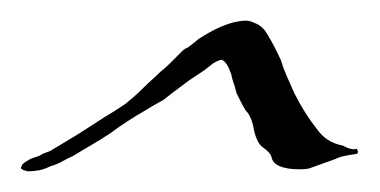

<svg xmlns="http://www.w3.org/2000/svg" viewBox="-20 -539 368 186"><path d="M7 -373Q-2 -375 1 -378Q1 -380 6 -383Q9 -385 12 -386Q15 -387 18 -388Q21 -390 24 -391Q27 -392 29 -393L54 -408L82 -426Q89 -430 101 -438Q106 -442 110.5 -446Q115 -450 119 -454Q124 -459 128 -462.5Q132 -466 136 -470Q140 -473 144 -477Q148 -481 152 -485Q154 -487 156.5 -489.5Q159 -492 162 -493Q170 -499 172 -501Q183 -508 190.5 -511.5Q198 -515 205 -517Q213 -519 218 -519Q222 -519 226 -517Q235 -514 240 -504Q245 -496 252 -481Q254 -474 257.5 -466Q261 -458 265 -449Q275 -429 287 -414Q296 -401 312 -398Q321 -393 326 -395Q326 -393 327 -392L326 -390Q319 -389 314 -388Q309 -387 305 -385L280 -376Q277 -375 270 -375Q263 -375 258 -376Q253 -377 251 -378Q244 -381 243 -387Q242 -391 235 -396Q229 -400 226 -413Q224 -426 218 -432Q215 -437 213 -441Q211 -445 209 -449Q208 -454 206.5 -458Q205 -462 204 -467Q200 -479 195 -481H194Q193 -481 191 -480Q189 -479 187 -478L178 -471L163 -461L147 -449L138 -442L129 -437L119 -431Q112 -427 103.5 -421.5Q95 -416 87 -410Q78 -404 68.5 -398.5Q59 -393 51 -388Q46 -386 41 -383Q36 -380 29 -378Q23 -375 17.5 -374Q12 -373 7 -373Z"/></svg>

Font: Estonia
Style: Regular
Weight: 400
Designer: Robert E. Leuschke
Foundry: Robert E. Leuschke
Version: Version 1.014; ttfautohint (v1.8.3)